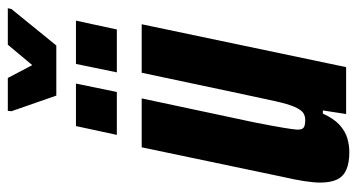

<svg xmlns="http://www.w3.org/2000/svg" viewBox="-226 -658 892 479"><g transform="rotate(-90 219.5 -418.0)"><path d="M80 8Q53 8 36 0.5Q19 -7 11.5 -23Q4 -39 4 -65Q4 -80 7.5 -103.5Q11 -127 18 -157L92 -510H214L154 -228Q145 -182 141 -158Q137 -134 136 -122Q136 -113 138.5 -109Q141 -105 146.5 -103.5Q152 -102 160 -102Q171 -102 178.5 -107.5Q186 -113 193 -129Q200 -145 207 -176.5Q214 -208 225 -260L278 -510H399L292 0H175L184 -58H176Q164 -31 148 -16.5Q132 -2 114.5 3Q97 8 80 8ZM279 -572 300 -674H408L386 -572ZM123 -572 145 -674H251L230 -572ZM221 -723 182 -835 183 -844H265L297 -783L348 -844H439L437 -835L346 -723Z"/></g></svg>

Font: Saira ExtraCondensed ExtraBold
Style: Italic
Weight: 800
Width: 2
Italic angle: -12°
Designer: Hector Gatti with collaboration of the Omnibus-Type team
Foundry: Omnibus-Type
Version: Version 1.101